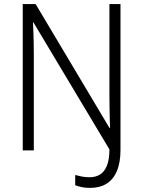

<svg xmlns="http://www.w3.org/2000/svg" viewBox="-20 -734 699 937"><path d="M419 183Q397 183 378 179Q359 175 347 170V120Q361 124 379 127.5Q397 131 417 131Q447 131 468.5 117.5Q490 104 502 74Q514 44 514 -5L143 -625H141Q142 -603 143 -576.5Q144 -550 144.5 -522Q145 -494 145 -465V0H91V-714H154L514 -110H517Q516 -133 515.5 -160Q515 -187 514.5 -214Q514 -241 514 -267V-714H568V-2Q568 59 550.5 100.5Q533 142 500 162.5Q467 183 419 183Z"/></svg>

Font: Noto Sans Hebrew SemiCondensed Light
Style: Regular
Weight: 300
Width: 4
Designer: Monotype Design Team
Foundry: Monotype Imaging Inc.
Version: Version 2.003